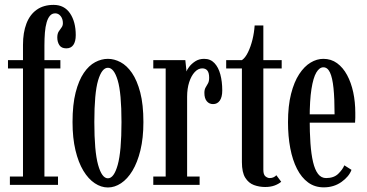

<svg xmlns="http://www.w3.org/2000/svg" viewBox="-20 -776 1540 806"><path d="M21.5 0V-35H76.5V-488.5H13.5V-523.5H76.5V-587.5Q76.5 -639.5 91 -677.2Q105.5 -715 134.2 -735.2Q163 -755.5 205 -755.5Q250 -755.5 274 -720Q298 -684.5 298 -628.5Q298 -602 288 -587.5Q278 -573 258.5 -573Q238 -573 229.2 -586.5Q220.5 -600 220.5 -618.5Q220.5 -634.5 226.5 -643.8Q232.5 -653 238.2 -660.5Q244 -668 244 -679Q244 -696.5 234.8 -708.2Q225.5 -720 212 -720Q198.5 -720 189.8 -710Q181 -700 175.8 -682Q170.5 -664 168.5 -639.2Q166.5 -614.5 166.5 -585V-523.5H233.5V-488.5H166.5V-35H223.5V0Z M433 11Q404.5 11 377.8 -6.8Q351 -24.5 330 -59.2Q309 -94 296.8 -145.2Q284.5 -196.5 284.5 -263.5Q284.5 -337 297.5 -387.8Q310.5 -438.5 331.8 -469.8Q353 -501 379.5 -515Q406 -529 433 -529Q459.5 -529 486 -515Q512.5 -501 534 -469.8Q555.5 -438.5 568.8 -387.8Q582 -337 582 -263.5Q582 -196.5 569.5 -145.2Q557 -94 536 -59.2Q515 -24.5 488.2 -6.8Q461.5 11 433 11ZM433 -27.5Q458.5 -27.5 474.2 -84Q490 -140.5 490 -263.5Q490 -385.5 474.2 -438.5Q458.5 -491.5 433 -491.5Q407.5 -491.5 391.8 -438.5Q376 -385.5 376 -263.5Q376 -140.5 391.8 -84Q407.5 -27.5 433 -27.5Z M623.5 0V-35H675.5V-488.5H623.5V-523.5H758L763 -476Q764.5 -482.5 774 -495.2Q783.5 -508 799.5 -518.5Q815.5 -529 837 -529Q863.5 -529 880.2 -511.2Q897 -493.5 905 -463.5Q913 -433.5 913 -396.5Q913 -368.5 902.8 -353.8Q892.5 -339 874.5 -339Q858 -339 848 -351.2Q838 -363.5 838 -386Q838 -400 843 -408.5Q848 -417 853 -425.8Q858 -434.5 858 -449.5Q858 -470.5 850.5 -479.8Q843 -489 829 -489Q812 -489 797.5 -473.5Q783 -458 774.2 -431Q765.5 -404 765.5 -370V-35H818V0Z M1093 9Q1068.5 9 1046 0.8Q1023.5 -7.5 1009.5 -30Q995.5 -52.5 995.5 -95.5V-488.5H929.5V-523.5H995.5Q1010 -533.5 1021.2 -556.8Q1032.5 -580 1039.8 -609.5Q1047 -639 1049 -669H1085.5V-523.5H1162.5V-488.5H1085.5V-63.5Q1085.5 -42.5 1094.5 -35.5Q1103.5 -28.5 1112 -28.5Q1122 -28.5 1129.2 -32.2Q1136.5 -36 1140 -40.5L1160.5 -13Q1149.5 -3.5 1132.5 2.8Q1115.5 9 1093 9Z M1339 10.5Q1301.5 10.5 1273.5 -10Q1245.5 -30.5 1226.8 -67.2Q1208 -104 1198.5 -154Q1189 -204 1189 -263Q1189 -331.5 1201.8 -381.8Q1214.5 -432 1236 -464.8Q1257.5 -497.5 1283.8 -513.2Q1310 -529 1337.5 -529Q1370 -529 1395 -510.8Q1420 -492.5 1437 -461Q1454 -429.5 1462.8 -388.8Q1471.5 -348 1471.5 -302.5Q1471.5 -292 1471.5 -281.8Q1471.5 -271.5 1470.5 -261H1273.5V-296H1384.5Q1384.5 -362.5 1380 -406.2Q1375.5 -450 1365.2 -471.8Q1355 -493.5 1337.5 -493.5Q1321 -493.5 1308 -471.8Q1295 -450 1287.5 -402.5Q1280 -355 1280 -278Q1280 -221 1283.2 -174.8Q1286.5 -128.5 1294.2 -95.8Q1302 -63 1315.2 -45.8Q1328.5 -28.5 1349 -28.5Q1381.5 -28.5 1400 -46.5Q1418.5 -64.5 1425.5 -82L1455.5 -63Q1445.5 -35 1413.5 -12.2Q1381.5 10.5 1339 10.5Z"/></svg>

Font: Imbue Thin 10pt Medium
Style: Regular
Weight: 500
Version: Version 1.102